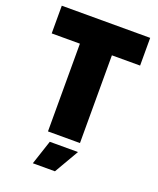

<svg xmlns="http://www.w3.org/2000/svg" viewBox="-162 -797 900 1094"><g transform="rotate(20 288.0 -250.0)"><path d="M191 0V-532H20V-700H556V-532H385V0ZM172 200 221 52H392L306 200Z"/></g></svg>

Font: Tektur ExtraBold
Style: Regular
Weight: 800
Designer: Adam Jagosz
Foundry: Adam Jagosz
Version: Version 1.005;gftools[0.9.30]